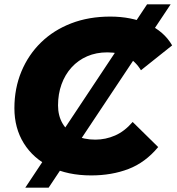

<svg xmlns="http://www.w3.org/2000/svg" viewBox="-20 -790 809 880"><path d="M96 70 654 -770H762L203 70ZM398 14Q291 14 211.5 -25Q132 -64 89 -133.5Q46 -203 46 -294Q46 -385 78 -462Q110 -539 168 -595.5Q226 -652 306.5 -683Q387 -714 485 -714Q582 -714 657 -680Q732 -646 769 -582L626 -468Q602 -508 563.5 -529Q525 -550 472 -550Q421 -550 379.5 -532Q338 -514 308 -481Q278 -448 262 -403.5Q246 -359 246 -307Q246 -260 266.5 -224.5Q287 -189 325.5 -169.5Q364 -150 417 -150Q464 -150 507.5 -169Q551 -188 588 -231L705 -116Q646 -45 569 -15.5Q492 14 398 14Z"/></svg>

Font: Montserrat Thin ExtraBold
Style: Italic
Weight: 800
Italic angle: -11.3°
Version: Version 9.000